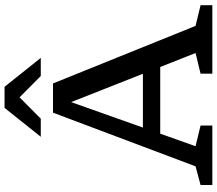

<svg xmlns="http://www.w3.org/2000/svg" viewBox="-76 -900 975 864"><g transform="rotate(-90 412.0 -467.5)"><path d="M728 -75.5 821 -53V0H513V-53L606 -75.5L543 -234.5H243L186.5 -75.5L279.5 -53V0H12V-53L96 -75.5L337.5 -717H469ZM270.5 -312.5H512.5L385 -635.5ZM502.5 -772 406.5 -867.5 310.5 -772H229L359 -935H454L584 -772Z"/></g></svg>

Font: Newsreader Caption
Style: Regular
Weight: 400
Designer: Hugues Gentile
Foundry: Production Type
Version: Version 1.001